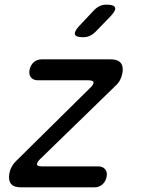

<svg xmlns="http://www.w3.org/2000/svg" viewBox="-20 -805 640 825"><path d="M70 0Q40 0 27.5 -15Q15 -30 20 -59Q23 -75 30 -88Q37 -101 49 -113L369 -429Q375 -435 378 -439.5Q381 -444 382 -448Q383 -454 377.5 -457Q372 -460 359 -460H143Q123 -460 113 -472.5Q103 -485 107 -505Q111 -525 125 -537.5Q139 -550 159 -550H456Q486 -550 498.5 -535Q511 -520 506 -491Q503 -475 496 -461.5Q489 -448 477 -437L152 -121Q146 -115 143 -110Q140 -105 139 -101Q138 -96 143.5 -93Q149 -90 161 -90H402Q422 -90 432 -77.5Q442 -65 438 -45Q434 -25 420 -12.5Q406 0 386 0ZM337 -645Q306 -645 302 -657Q298 -669 321 -694L382 -759Q394 -772 407.5 -778.5Q421 -785 438 -785Q470 -785 474.5 -772.5Q479 -760 454 -734L391 -669Q379 -657 366 -651Q353 -645 337 -645Z"/></svg>

Font: Maple Mono Normal NL
Style: Italic
Weight: 400
Italic angle: -10°
Monospace: yes
Designer: subframe7536
Version: Version 7.000